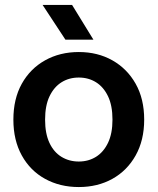

<svg xmlns="http://www.w3.org/2000/svg" viewBox="-20 -743 636 775"><path d="M298 12Q222 12 162 -21Q102 -54 68 -115.5Q34 -177 34 -260Q34 -344 68 -405Q102 -466 162 -499.5Q222 -533 298 -533Q374 -533 433.5 -499.5Q493 -466 527.5 -405Q562 -344 562 -260Q562 -177 527.5 -115.5Q493 -54 433.5 -21Q374 12 298 12ZM298 -91Q337 -91 367.5 -110Q398 -129 416 -166.5Q434 -204 434 -260Q434 -317 416 -354.5Q398 -392 367.5 -411Q337 -430 298 -430Q259 -430 228.5 -411Q198 -392 180 -354.5Q162 -317 162 -260Q162 -204 179.5 -166.5Q197 -129 228 -110Q259 -91 298 -91ZM271 -723 357 -583H244L152 -723Z"/></svg>

Font: TikTok Sans 24pt SemiBold
Style: Regular
Weight: 600
Version: Version 4.000